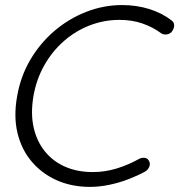

<svg xmlns="http://www.w3.org/2000/svg" viewBox="-20 -729 708 759"><path d="M658.2 -648.4Q668.9 -640.6 668.5 -627.9Q668 -615.2 658.2 -602.5Q649.4 -593.8 638.2 -592.8Q627 -591.8 618.2 -596.7Q584 -622.1 543 -636.2Q502 -650.4 452.1 -650.4Q391.6 -650.4 335.4 -628.9Q279.3 -607.4 232.9 -566.9Q186.5 -526.4 155.3 -471.2Q124 -416 112.3 -349.6Q100.6 -281.2 112.8 -226.1Q125 -170.9 157.2 -130.9Q189.5 -90.8 237.8 -69.8Q286.1 -48.8 346.7 -48.8Q395.5 -48.8 441.4 -63Q487.3 -77.1 529.3 -100.6Q540 -106.4 551.8 -105Q563.5 -103.5 568.4 -93.8Q575.2 -83 570.3 -70.3Q565.4 -57.6 553.7 -50.8Q525.4 -35.2 488.8 -21Q452.1 -6.8 412.6 1.5Q373 9.8 335.9 9.8Q263.7 9.8 205.1 -16.1Q146.5 -42 106 -89.4Q65.4 -136.7 49.3 -202.6Q33.2 -268.6 47.9 -349.6Q61.5 -427.7 100.1 -493.2Q138.7 -558.6 195.3 -606.9Q252 -655.3 320.8 -682.1Q389.6 -709 462.9 -709Q519.5 -709 569.8 -693.4Q620.1 -677.7 658.2 -648.4Z"/></svg>

Font: Quicksand
Style: Italic
Weight: 400
Designer: Andrew Paglinawan
Foundry: Andrew Paglinawan
Version: Version 3.006